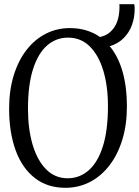

<svg xmlns="http://www.w3.org/2000/svg" viewBox="-20 -885 662 916"><path d="M298.5 11Q208.5 12.5 147 -35Q85.5 -82.5 54.5 -168.2Q23.5 -254 23.5 -366Q23.5 -454.5 45.5 -525.5Q67.5 -596.5 106.8 -647Q146 -697.5 198.8 -724.2Q251.5 -751 312.5 -751Q355.5 -751 391.8 -740Q428 -729 457 -708.5Q486 -715 504.5 -731.2Q523 -747.5 533 -768.2Q543 -789 546.5 -810.2Q550 -831.5 550 -848Q550 -853.5 550 -857.8Q550 -862 549 -865H620.5Q621.5 -859 622 -853.8Q622.5 -848.5 622.5 -843Q622.5 -801 609.2 -765Q596 -729 569.5 -702.8Q543 -676.5 503.5 -664.5Q544 -616 564.8 -542.8Q585.5 -469.5 585.5 -378.5Q585.5 -290.5 563.8 -219.2Q542 -148 503 -97Q464 -46 411.8 -18.2Q359.5 9.5 298.5 11ZM303 -34.5Q360 -34.5 403.5 -72.8Q447 -111 471 -187.5Q495 -264 495 -378.5Q495 -474.5 472.8 -548.2Q450.5 -622 408 -663.8Q365.5 -705.5 305 -705.5Q247.5 -705.5 204.8 -668.2Q162 -631 137.8 -555.8Q113.5 -480.5 113.5 -366Q113.5 -270 135.5 -195.2Q157.5 -120.5 199.8 -77.5Q242 -34.5 303 -34.5Z"/></svg>

Font: Merriweather 24pt SemiCondensed Light
Style: Regular
Weight: 300
Width: 4
Designer: Eben Sorkin
Foundry: Eben Sorkin
Version: Version 2.100